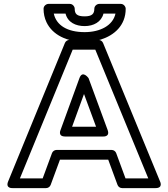

<svg xmlns="http://www.w3.org/2000/svg" viewBox="-20 -941 864 986"><path d="M553.2 -171H270.5C260.1 -171 250.6 -164.3 247 -154.7L199.2 -25H82.3L353.3 -686H469.4L741.4 -25H624.5L576.7 -154.7C573.1 -164.4 563.5 -171 553.2 -171ZM535.8 -121 583.6 8.7C587.2 18.3 596.7 25 607.1 25H778.7C819.5 25 801.8 -9.5 801.8 -9.5L509.2 -720.5C505.7 -729.1 496.4 -736 486.1 -736H336.5C327.2 -736 317.3 -730 313.4 -720.5L21.9 -9.5C6.4 28.2 45 25 45 25H216.6C226.9 25 236.5 18.4 240.1 8.7L287.9 -121ZM314.5 -240H509.2C509.2 -240 546.3 -236.6 532.7 -273.6L434.8 -539.6C434.8 -539.6 403.8 -583.5 387.8 -539.5L291 -273.5C291 -273.5 275.2 -240 314.5 -240ZM350.2 -290 411.4 -458.3 473.4 -290ZM256.2 -871H316.6C328.1 -825.8 369 -807 414.6 -807C460.8 -807 500.3 -828.2 511.4 -871H573C559.8 -810 494.7 -776 414.6 -776C325.8 -776 269.4 -811 256.2 -871ZM414.6 -857C375 -857 363.7 -869.4 363.7 -896C363.7 -906.7 353.8 -921 338.7 -921H228.7C218 -921 203.7 -911.1 203.7 -896C203.7 -871.4 208.7 -848 218.8 -826.7C250 -761.4 323.8 -726 414.6 -726C444.6 -726 472.7 -730 498.6 -738.2C565.4 -759.4 625.5 -809.5 625.5 -896C625.5 -906.7 615.6 -921 600.5 -921H489.4C478.7 -921 464.4 -911.1 464.4 -896C464.4 -870.2 452.6 -857 414.6 -857Z"/></svg>

Font: Asimov
Style: WidOu
Weight: 500
Designer: Google
Version: Version 2.000980; 2014